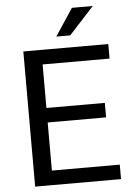

<svg xmlns="http://www.w3.org/2000/svg" viewBox="-61 -962 689 1006"><g transform="rotate(-5 284.0 -458.5)"><path d="M534.2 0H158.7V-76.2H534.2ZM177.2 0H82.5V-710.9H177.2ZM484.4 -329.1H158.7V-405.3H484.4ZM529.3 -634.3H158.7V-710.9H529.3ZM356 -916.5H465.8L334.5 -773.4H261.2Z"/></g></svg>

Font: Heebo
Style: Regular
Weight: 400
Designer: Oded Ezer
Foundry: Ezer Type House
Version: Version 3.100